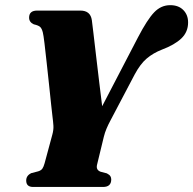

<svg xmlns="http://www.w3.org/2000/svg" viewBox="-20 -742 766 762"><path d="M421.5 -30Q421.5 0 389 0H111.5Q84 0 84 -25.5Q84 -45.5 104.5 -55L131.5 -62Q143 -65.5 148 -72.5Q153 -79.5 157 -94L187.5 -207Q193 -227 192 -242.8Q191 -258.5 188 -282Q186.5 -293 183 -326.8Q179.5 -360.5 174.8 -405Q170 -449.5 165.2 -493.5Q160.5 -537.5 156.5 -570.5Q152.5 -603.5 150 -613Q146.5 -627.5 140.2 -634.2Q134 -641 114 -645.5Q95.5 -654 95.5 -672Q95.5 -700 127.5 -700H299Q339 -700 344.5 -662Q346 -649.5 350.8 -610.5Q355.5 -571.5 361.5 -519.2Q367.5 -467 374 -414Q380.5 -361 385.5 -320.5L527.5 -593.5Q564.5 -664.5 591.8 -693Q619 -721.5 655.5 -721.5Q688.5 -721.5 707.5 -702.2Q726.5 -683 726.5 -653Q726.5 -615 699.8 -589.5Q673 -564 622.5 -545Q588 -531.5 562.5 -510Q537 -488.5 514.5 -446.5L419.5 -266Q409.5 -247.5 402.8 -231.5Q396 -215.5 392 -199L365 -87.5Q360.5 -67.5 379 -60.5L404 -54Q414.5 -48.5 418 -42.8Q421.5 -37 421.5 -30Z"/></svg>

Font: Fraunces 144pt Soft Black
Style: Italic
Weight: 900
Italic angle: -16°
Version: Version 1.000;[b76b70a41]